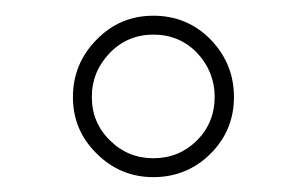

<svg xmlns="http://www.w3.org/2000/svg" viewBox="-20 -782 395 248"><path d="M282.2 -656.7C282.2 -685.5 272 -710.4 252 -731C231.9 -751.5 207 -761.7 178.2 -761.7C149.4 -761.7 125 -751.5 105 -731C84.5 -710.4 74.2 -685.5 74.2 -656.7C74.2 -627.9 84.5 -603.5 105 -583.5C125 -563.5 149.4 -553.2 178.2 -553.2C207 -553.2 231.9 -563.5 252 -583.5C272 -603.5 282.2 -627.9 282.2 -656.7ZM257.3 -656.7C257.3 -634.8 249.5 -615.7 234.4 -600.6C219.2 -585.4 200.2 -577.6 178.2 -577.6C156.2 -577.6 137.2 -585.4 122.1 -600.6C106.4 -615.7 98.6 -634.8 98.6 -656.7C98.6 -678.7 106.4 -697.8 122.1 -713.9C137.2 -729.5 156.2 -737.3 178.2 -737.3C200.2 -737.3 219.2 -729.5 234.4 -713.9C249.5 -697.8 257.3 -678.7 257.3 -656.7Z"/></svg>

Font: Estedad Thin
Style: Regular
Weight: 100
Designer: Amin Abedi
Version: Version 7.3